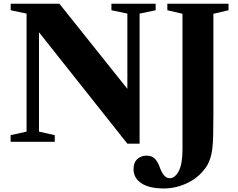

<svg xmlns="http://www.w3.org/2000/svg" viewBox="-20 -782 1314 1059"><path d="M682.5 10.5 195 -604V-56L282 -36.5V0H38.5V-36.5L126.5 -56V-707L39 -725.5V-761.5H307.5L682.5 -292V-707L594.5 -725.5V-761.5H838.5V-725.5L750 -707V10.5ZM883.5 257.5Q803.5 257.5 760 228.8Q716.5 200 716.5 151.5Q716.5 114.5 737.2 95.5Q758 76.5 788 76.5Q818.5 76.5 834.5 93.8Q850.5 111 860 137.5Q882 201 915.5 201Q945 201 965.8 161.8Q986.5 122.5 986.5 42.5V-706L903 -725.5V-761.5H1240.5V-725.5L1157 -706V-153.5Q1157 -81 1155.8 -34.5Q1154.5 12 1150.8 41Q1147 70 1140.2 90Q1133.5 110 1123 130Q1084 192 1018.8 224.8Q953.5 257.5 883.5 257.5Z"/></svg>

Font: Libre Caslon Text
Style: Bold
Weight: 700
Designer: Pablo Impallari, Rodrigo Fuenzalida, Katja Schimmel
Foundry: Pablo Impallari, Rodrigo Fuenzalida
Version: Version 2.000